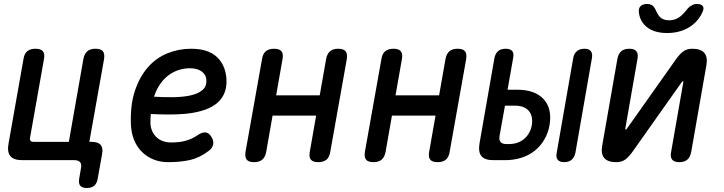

<svg xmlns="http://www.w3.org/2000/svg" viewBox="-20 -805 3640 965"><path d="M471 93Q467 117 453.5 128.5Q440 140 416 140Q393 140 383.5 128.5Q374 117 378 93L387 40Q391 20 382.5 10Q374 0 354 0H92Q49 0 32 -20.5Q15 -41 23 -84L98 -508Q102 -535 117 -547.5Q132 -560 158 -560Q185 -560 195.5 -547.5Q206 -535 201 -508L131 -113Q129 -103 133.5 -97.5Q138 -92 149 -92H326L399 -508Q404 -535 419 -547.5Q434 -560 460 -560Q487 -560 497 -547.5Q507 -535 503 -508L429 -92H441Q473 -92 486 -76.5Q499 -61 493 -30Z M1040 -121Q1055 -100 1051.5 -80Q1048 -60 1028 -46Q984 -12 935.5 -1Q887 10 825 10Q785 10 751.5 -3.5Q718 -17 693 -42Q668 -67 654 -101.5Q640 -136 638 -178Q634 -277 658 -348.5Q682 -420 724 -467.5Q766 -515 822.5 -537.5Q879 -560 941 -560Q1024 -560 1068 -520.5Q1112 -481 1118 -411Q1121 -364 1105.5 -331.5Q1090 -299 1061 -279Q1032 -259 993.5 -248Q955 -237 911.5 -233Q868 -229 823.5 -229.5Q779 -230 738 -232Q737 -221 736.5 -209.5Q736 -198 736 -186Q737 -163 745.5 -145Q754 -127 767.5 -114.5Q781 -102 799.5 -95.5Q818 -89 838 -89Q861 -89 879 -91Q897 -93 913 -97.5Q929 -102 944 -109Q959 -116 974 -126Q994 -140 1011 -139.5Q1028 -139 1040 -121ZM754 -319Q801 -316 849 -316.5Q897 -317 935.5 -325Q974 -333 997 -352Q1020 -371 1017 -405Q1016 -419 1009 -429.5Q1002 -440 992 -447Q982 -454 967 -458Q952 -462 934 -462Q909 -462 882.5 -454.5Q856 -447 831.5 -430Q807 -413 787 -385.5Q767 -358 754 -319Z M1257 10Q1230 10 1220 -2.5Q1210 -15 1214 -42L1297 -508Q1301 -535 1316 -547.5Q1331 -560 1358 -560Q1384 -560 1394.5 -547.5Q1405 -535 1400 -508L1368 -326H1587L1619 -508Q1624 -535 1639 -547.5Q1654 -560 1680 -560Q1707 -560 1717 -547.5Q1727 -535 1723 -508L1640 -42Q1636 -15 1621 -2.5Q1606 10 1579 10Q1553 10 1542.5 -2.5Q1532 -15 1537 -42L1569 -224H1350L1318 -42Q1313 -15 1298 -2.5Q1283 10 1257 10Z M1857 10Q1830 10 1820 -2.5Q1810 -15 1814 -42L1897 -508Q1901 -535 1916 -547.5Q1931 -560 1958 -560Q1984 -560 1994.5 -547.5Q2005 -535 2000 -508L1968 -326H2187L2219 -508Q2224 -535 2239 -547.5Q2254 -560 2280 -560Q2307 -560 2317 -547.5Q2327 -535 2323 -508L2240 -42Q2236 -15 2221 -2.5Q2206 10 2179 10Q2153 10 2142.5 -2.5Q2132 -15 2137 -42L2169 -224H1950L1918 -42Q1913 -15 1898 -2.5Q1883 10 1857 10Z M2531 -354H2580Q2669 -354 2712.5 -306.5Q2756 -259 2742 -176Q2735 -136 2715.5 -103Q2696 -70 2667 -47Q2638 -24 2600 -12Q2562 0 2518 0H2460Q2416 0 2399.5 -20.5Q2383 -41 2390 -84L2465 -513Q2470 -537 2484 -548.5Q2498 -560 2521 -560Q2545 -560 2554.5 -548.5Q2564 -537 2559 -513ZM2491 -123Q2487 -101 2496 -91Q2505 -81 2525 -81H2538Q2584 -81 2614.5 -107Q2645 -133 2653 -176Q2660 -222 2637.5 -248Q2615 -274 2567 -274H2518ZM2872 -37Q2867 -14 2853 -2Q2839 10 2816 10Q2793 10 2783 -2Q2773 -14 2778 -37L2861 -513Q2865 -536 2879.5 -548Q2894 -560 2917 -560Q2940 -560 2949.5 -548Q2959 -536 2955 -513Z M3007 -75 3083 -509Q3088 -535 3102.5 -547.5Q3117 -560 3143 -560Q3168 -560 3178.5 -547.5Q3189 -535 3184 -509L3123 -160Q3122 -157 3122.5 -155.5Q3123 -154 3126 -154Q3128 -154 3129 -156L3132 -160L3376 -505Q3394 -531 3412.5 -545.5Q3431 -560 3460 -560Q3503 -560 3520.5 -538.5Q3538 -517 3530 -475L3454 -41Q3449 -15 3434.5 -2.5Q3420 10 3394 10Q3369 10 3358.5 -2.5Q3348 -15 3353 -41L3414 -390Q3415 -393 3414.5 -394.5Q3414 -396 3411 -396Q3409 -396 3408 -395L3405 -390L3161 -45Q3143 -19 3124.5 -4.5Q3106 10 3077 10Q3034 10 3016.5 -11.5Q2999 -33 3007 -75ZM3191 -745Q3189 -764 3200 -774.5Q3211 -785 3232 -785Q3243 -785 3250.5 -782Q3258 -779 3262 -775Q3271 -766 3276 -754Q3281 -742 3288 -731Q3305 -703 3343 -703Q3381 -703 3409 -731Q3420 -741 3428.5 -752.5Q3437 -764 3448 -773Q3456 -778 3463.5 -781.5Q3471 -785 3483 -785Q3504 -785 3512 -774.5Q3520 -764 3511 -745Q3495 -707 3460 -679Q3407 -639 3333 -639Q3258 -639 3220 -679Q3194 -707 3191 -745Z"/></svg>

Font: Maple Mono Medium
Style: Italic
Weight: 500
Italic angle: -10°
Monospace: yes
Designer: subframe7536
Version: Version 7.000